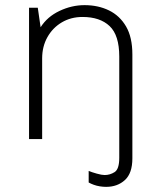

<svg xmlns="http://www.w3.org/2000/svg" viewBox="-20 -541 633 747"><path d="M393 186Q381 186 368.5 184Q356 182 345 178Q334 174 325 169V124Q337 129 356.5 134.5Q376 140 387 140Q408 140 426 128.5Q444 117 444 73V-321Q444 -404 406.5 -439.5Q369 -475 301 -475Q256 -475 220.5 -454Q185 -433 164.5 -396.5Q144 -360 144 -314V0H93V-511H127L138 -435Q164 -476 211.5 -498.5Q259 -521 309 -521Q362 -521 404 -500.5Q446 -480 470.5 -438Q495 -396 495 -329V75Q495 133 466 159.5Q437 186 393 186Z"/></svg>

Font: Chivo Medium Thin
Style: Regular
Weight: 250
Version: Version 2.002